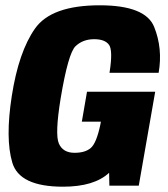

<svg xmlns="http://www.w3.org/2000/svg" viewBox="-20 -701 634 725"><path d="M218 4Q53.5 4 26.5 -86.8Q-0.5 -177.5 24.5 -338.5Q50.5 -505.5 112.2 -593.2Q174 -681 356.5 -681Q529.5 -681 562.2 -599.2Q595 -517.5 579 -426H393.5Q407 -511 391.5 -532Q376 -553 335.5 -553Q293 -553 265.2 -526.5Q237.5 -500 209 -329.5Q187 -194.5 202.2 -159.2Q217.5 -124 261.5 -124Q301.5 -124 322.8 -142.2Q344 -160.5 358.5 -228.5L361 -241.5H289L308.5 -354.5H566L504 0H393L392 -48.5Q335.5 4 218 4Z"/></svg>

Font: Anybody ExtraBold
Style: Italic
Weight: 800
Italic angle: -10°
Designer: Tyler Finck
Foundry: Etcetera Type Company
Version: Version 1.010; ttfautohint (v1.8.3) -l 8 -r 50 -G 200 -x 14 